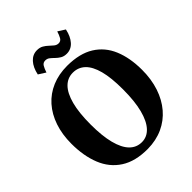

<svg xmlns="http://www.w3.org/2000/svg" viewBox="-267 -1110 1266 1266"><g transform="rotate(-45 366.0 -477.0)"><path d="M361 11.5Q245 12 171.2 -35.8Q97.5 -83.5 63 -169.5Q28.5 -255.5 28.5 -368.5Q28.5 -455.5 52.5 -526.2Q76.5 -597 121.5 -647.8Q166.5 -698.5 230 -725.5Q293.5 -752.5 372.5 -752.5Q488 -752 561 -706.5Q634 -661 668.5 -578.2Q703 -495.5 703 -383.5Q703 -296.5 679 -224.2Q655 -152 610.2 -99.5Q565.5 -47 502.5 -18.2Q439.5 10.5 361 11.5ZM365 -47.5Q414 -47.5 449.2 -85.5Q484.5 -123.5 503.8 -198.2Q523 -273 523 -382.5Q523 -490.5 504.8 -559Q486.5 -627.5 451.5 -660.8Q416.5 -694 366.5 -694Q317 -694 281.8 -658.5Q246.5 -623 227.2 -550.8Q208 -478.5 208 -369Q208 -262 226.5 -190.5Q245 -119 280 -83.2Q315 -47.5 365 -47.5ZM427.5 -810Q401.5 -810 383.8 -820.8Q366 -831.5 352.5 -845Q339 -858.5 325.8 -869Q312.5 -879.5 295 -879.5Q274 -879.5 263.5 -861.8Q253 -844 244.5 -817.5L195 -849Q206.5 -903.5 235 -934.8Q263.5 -966 304 -966Q330 -966 348 -955.5Q366 -945 380 -931.5Q394 -918 407.2 -907.5Q420.5 -897 436.5 -896.5Q457.5 -896 468 -914.2Q478.5 -932.5 486.5 -959L536 -927.5Q524.5 -873 496.2 -841.5Q468 -810 427.5 -810Z"/></g></svg>

Font: Merriweather 36pt ExtraBold
Style: Regular
Weight: 800
Designer: Eben Sorkin
Foundry: Eben Sorkin
Version: Version 2.100